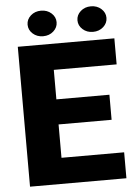

<svg xmlns="http://www.w3.org/2000/svg" viewBox="-59 -927 678 972"><g transform="rotate(-5 280.0 -441.5)"><path d="M494.6 -301.3H225.1V-131.8H543.5V0H53.7V-710.9H544.4V-578.6H225.1V-428.7H494.6ZM112.8 -817.9Q112.8 -844.7 134 -863.8Q155.3 -882.8 186.5 -882.8Q217.8 -882.8 239 -863.8Q260.3 -844.7 260.3 -817.9Q260.3 -791 239 -772Q217.8 -752.9 186.5 -752.9Q155.3 -752.9 134 -772Q112.8 -791 112.8 -817.9ZM366.2 -817.9Q366.2 -844.7 387.5 -863.8Q408.7 -882.8 439.9 -882.8Q471.2 -882.8 492.4 -863.8Q513.7 -844.7 513.7 -817.9Q513.7 -791 492.4 -772Q471.2 -752.9 439.9 -752.9Q408.7 -752.9 387.5 -772Q366.2 -791 366.2 -817.9Z"/></g></svg>

Font: Roboto Black
Style: Regular
Weight: 900
Designer: Google
Version: Version 2.134; 2016